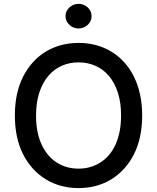

<svg xmlns="http://www.w3.org/2000/svg" viewBox="-20 -958 808 988"><path d="M99.1 -563.9Q120.4 -605.8 149.9 -638.1Q179.3 -670.5 215.7 -692.5Q252.1 -714.5 294.6 -725.9Q337 -737.2 384.2 -737.2Q478.7 -737.2 552.6 -692.5Q589.5 -670.1 619 -637.8Q648.4 -605.5 669 -563.9Q689.6 -522.4 700.6 -472.1Q711.6 -421.9 711.6 -363.6Q711.6 -247.5 669 -163.7Q647.7 -121.8 618.1 -89.5Q588.4 -57.2 552.2 -35Q516 -12.8 473.5 -1.4Q431.1 9.9 384.2 9.9Q337.4 9.9 294.9 -1.4Q252.5 -12.8 216.1 -35Q179.7 -57.2 150 -89.5Q120.4 -121.8 99.1 -163.7Q56.5 -247.5 56.5 -363.6Q56.5 -480.5 99.1 -563.9ZM165.5 -363.6Q165.5 -275.6 194.2 -214.1Q223 -152.7 272.2 -121.4Q321.4 -90.2 384.2 -90.2Q415.5 -90.2 443.5 -98.2Q471.6 -106.2 496.4 -121.8Q521.3 -137.4 541 -160.7Q560.7 -183.9 574.6 -214.3Q588.4 -244.7 595.7 -282.1Q603 -319.6 603 -363.6Q603 -430.4 586.5 -481.4Q570 -532.3 540.7 -566.9Q511.4 -601.6 471.2 -619.3Q431.1 -637.1 384.2 -637.1Q337.4 -637.1 297.4 -619.3Q257.5 -601.6 228.2 -566.9Q198.9 -532.3 182.2 -481.4Q165.5 -430.4 165.5 -363.6ZM384.2 -938.2Q397.7 -938.2 409.8 -933.4Q421.9 -928.6 431.1 -920.1Q440.3 -911.6 445.8 -900Q451.3 -888.5 451.3 -874.6Q451.3 -861.2 445.8 -849.6Q440.3 -838.1 430.9 -829.5Q421.5 -821 409.4 -816.2Q397.4 -811.4 384.2 -811.4Q371.1 -811.4 359 -816.2Q346.9 -821 337.7 -829.5Q328.5 -838.1 322.8 -849.6Q317.1 -861.2 317.1 -874.6Q317.1 -888.5 322.6 -900Q328.1 -911.6 337.4 -920.1Q346.6 -928.6 358.8 -933.4Q371.1 -938.2 384.2 -938.2Z"/></svg>

Font: Inter P Medium
Style: Regular
Weight: 500
Designer: Rasmus Andersson
Foundry: rsms
Version: Version 3.018;git-588b23468